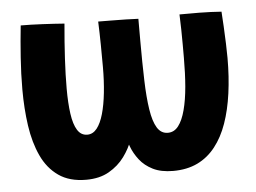

<svg xmlns="http://www.w3.org/2000/svg" viewBox="-43 -584 846 634"><g transform="rotate(-5 380.0 -267.0)"><path d="M218.5 -3.5Q163 -3.5 127 -28.8Q91 -54 70.8 -97.8Q50.5 -141.5 42.2 -198.5Q34 -255.5 34 -319Q34 -370.5 37.8 -424.2Q41.5 -478 47 -530Q78.5 -530 118.8 -528Q159 -526 191.5 -523.5Q186 -463 183 -408.5Q180 -354 180 -309Q180 -261 185 -225.5Q190 -190 202 -170.8Q214 -151.5 235 -151.5Q253.5 -151.5 266.8 -168.2Q280 -185 288.5 -214.8Q297 -244.5 301.2 -284.2Q305.5 -324 305.5 -369.5Q305.5 -403.5 305 -443.5Q304.5 -483.5 303 -520.5Q317.5 -520.5 343 -520.2Q368.5 -520 394.2 -519.5Q420 -519 436 -518Q436 -499.5 436 -481Q436 -462.5 436 -444.5Q436 -372 437.8 -314.5Q439.5 -257 445.8 -216.8Q452 -176.5 465 -155.5Q478 -134.5 500.5 -134.5Q521.5 -134.5 535.5 -152.8Q549.5 -171 558.2 -204Q567 -237 570.8 -281.2Q574.5 -325.5 574.5 -376.5Q574.5 -397.5 574.5 -421.2Q574.5 -445 574 -470.5Q573.5 -496 572.5 -520.5Q587 -520.5 604 -520.5Q621 -520.5 638.5 -520.5Q654.5 -520.5 676.8 -519.5Q699 -518.5 711.5 -517.5Q713 -497 714.5 -468.2Q716 -439.5 717 -411.2Q718 -383 718 -363.5Q718 -301 710.5 -246.5Q703 -192 687.5 -148Q672 -104 647.2 -72.5Q622.5 -41 587.8 -24.2Q553 -7.5 507 -7.5Q467 -7.5 440 -21Q413 -34.5 396.5 -55.8Q380 -77 371.2 -100.5Q362.5 -124 359.2 -144.5Q356 -165 355 -176.5L385.5 -171.5Q385 -151 375.2 -122.5Q365.5 -94 345.5 -66.8Q325.5 -39.5 294.2 -21.5Q263 -3.5 218.5 -3.5Z"/></g></svg>

Font: Grandstander Thin
Style: Bold
Weight: 700
Version: Version 1.200